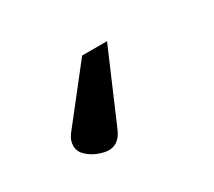

<svg xmlns="http://www.w3.org/2000/svg" viewBox="-51 -104 373 334"><g transform="rotate(-30 136.0 63.0)"><path d="M91 146Q83 146 71 141.5Q59 137 50 128.5Q41 120 41 109Q41 97 49 87L133 -20H183L122 122Q112 146 91 146Z"/></g></svg>

Font: Quicksand Light Medium
Style: Regular
Weight: 500
Version: Version 3.006